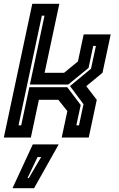

<svg xmlns="http://www.w3.org/2000/svg" viewBox="-32 -720 622 1005"><path d="M-12 0 137 -700H278.5L201.5 -339H303.5L376 -398.5L406 -540H547.5L504.5 -339L419.5 -269L474.5 -197.5L432.5 0H291L320.5 -138.5L273.5 -197.5H171.5L129.5 0ZM65 -64H79L121.5 -263.5H320L390.5 -170.5L367.5 -64H381.5L405 -174.5L334.5 -269.5L444.5 -360.5L470 -479.5H456L431.5 -364.5L325 -277.5H124.5L201 -638H187ZM33.5 265 139.5 36H275L146.5 265ZM112 212H119L183.5 102H164.5Z"/></svg>

Font: Tourney
Style: Bold Italic
Weight: 700
Italic angle: -12°
Version: Version 1.015